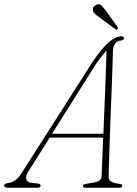

<svg xmlns="http://www.w3.org/2000/svg" viewBox="-54 -876 638 896"><path d="M79.5 -77.5Q64.5 -54 69 -39.5Q73.5 -25 91.5 -23L122 -19.5Q135.5 -18.5 135.5 -9.5Q135.5 0 120.5 0H-16Q-34.5 0 -34.5 -10.5Q-34.5 -19.5 -15.5 -22Q2 -23.5 18.2 -35.5Q34.5 -47.5 51.5 -75.5L377.5 -586.5Q420.5 -650 453 -678.2Q485.5 -706.5 512 -706.5Q525 -706.5 524.5 -698Q524.5 -688 510.5 -687Q475.5 -684.5 473 -638Q472.5 -614 471 -568Q469.5 -522 467.2 -463.8Q465 -405.5 462.5 -343.2Q460 -281 458 -223Q456 -165 454.8 -119.2Q453.5 -73.5 453 -49.5Q453 -35.5 465 -28.5Q477 -21.5 505 -17.5Q516.5 -17 516.5 -9Q516.5 0 503.5 0H343Q333 0 333 -8.5Q333 -15 342 -17L392.5 -26Q418.5 -31 420 -53.5Q421 -77.5 423 -125.8Q425 -174 427.5 -234H178ZM391 -573 189 -252H428.5Q430.5 -305 433 -361.5Q435.5 -418 437.5 -471.2Q439.5 -524.5 441 -568.5Q442.5 -612.5 443 -640.5Q434 -630.5 420.5 -613.2Q407 -596 391 -573ZM438 -828.5 494.5 -750.5Q498.5 -743.5 494.5 -740Q489.5 -736 485 -739.5L404 -799.5Q394 -807 387 -814Q380 -821 379.5 -830Q378 -848 399 -855Q411 -858.5 419 -850.8Q427 -843 438 -828.5Z"/></svg>

Font: Fraunces 72pt S050 Thin
Style: Italic
Weight: 100
Italic angle: -16°
Version: Version 1.000; ttfautohint (v1.8.3)